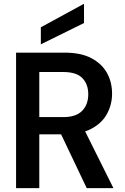

<svg xmlns="http://www.w3.org/2000/svg" viewBox="-20 -972 644 992"><path d="M63 0V-700H314Q398 -700 452 -671.5Q506 -643 532.5 -595.5Q559 -548 559 -488Q559 -432 533 -384Q507 -336 452.5 -307Q398 -278 312 -278H183V0ZM428 0 281 -309H412L566 0ZM183 -367H307Q373 -367 404.5 -399.5Q436 -432 436 -485Q436 -537 405.5 -568.5Q375 -600 306 -600H183ZM191 -743V-831L413 -952H414V-853Z"/></svg>

Font: DM Sans 28pt SemiBold
Style: Regular
Weight: 600
Version: Version 4.004;gftools[0.9.30]